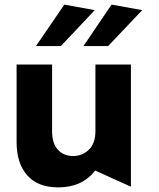

<svg xmlns="http://www.w3.org/2000/svg" viewBox="-20 -802 688 833"><path d="M233 11Q336 11 393 -62L548 8V-522H394V-233Q394 -180 365.5 -152.5Q337 -125 297 -125Q257 -125 231.5 -152Q206 -179 206 -233V-522H52V-185Q52 -94 98 -41.5Q144 11 233 11ZM391 -758 259 -782 136 -602H244ZM597 -758 464 -782 342 -602H449Z"/></svg>

Font: Geom
Style: Bold
Weight: 700
Version: Version 1.102